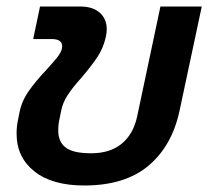

<svg xmlns="http://www.w3.org/2000/svg" viewBox="-20 -555 640 590"><path d="M31 -144Q31 -166 35 -185L40 -210Q47 -245 68.5 -275.5Q90 -306 123 -341Q146 -366 156.5 -379.5Q167 -393 170 -405Q171 -408 171 -413Q171 -435 139 -435H82L103 -535H227Q265 -535 286.5 -516Q308 -497 308 -465Q308 -453 305 -441Q298 -409 281 -382.5Q264 -356 231 -317Q203 -286 188 -263Q173 -240 168 -215L163 -190Q159 -173 159 -154Q159 -119 182 -101.5Q205 -84 260 -84Q318 -84 353.5 -113Q389 -142 401 -195L473 -535H600L532 -216Q509 -107 436.5 -46Q364 15 239 15Q140 15 85.5 -28.5Q31 -72 31 -144Z"/></svg>

Font: Prompt Medium
Style: Italic
Weight: 500
Italic angle: -12°
Designer: Katatrad Team
Foundry: CadsonDemak
Version: Version 1.001